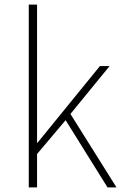

<svg xmlns="http://www.w3.org/2000/svg" viewBox="-20 -814 539 834"><path d="M105 0H141V-145L265 -292L447 0H486L286 -319L456 -527H414L143 -194H141V-794H105Z"/></svg>

Font: Harano Aji Gothic KR ExtraLight
Style: Regular
Weight: 250
Foundry: Masamichi Hosoda
Version: HaranoAjiGothicKR-ExtraLight version 20220220;ttx 4.29.1